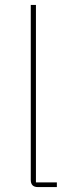

<svg xmlns="http://www.w3.org/2000/svg" viewBox="-20 -760 291 780"><path d="M134 0Q105 0 105 -29V-740H126V-19H211V0Z"/></svg>

Font: IBM Plex Sans Hebrew Thin
Style: Regular
Weight: 100
Designer: Mike Abbink, Paul van der Laan, Pieter van Rosmalen, Yanek Iontef
Foundry: Bold Monday
Version: Version 1.2